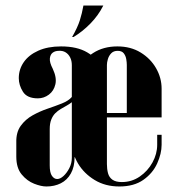

<svg xmlns="http://www.w3.org/2000/svg" viewBox="-20 -669 636 695"><path d="M48 -386Q48 -418 66 -444Q84 -470 118.5 -485.5Q153 -501 201 -501Q259 -501 295.5 -479.5Q332 -458 349 -426Q366 -394 366 -363V-110Q366 -110 346.5 -110.5Q327 -111 302.5 -111Q278 -111 259 -111.5Q240 -112 240 -112V-433Q240 -449 234 -461Q228 -473 217.5 -479.5Q207 -486 193 -485Q180 -485 171 -478.5Q162 -472 160.5 -457.5Q159 -443 171 -420Q186 -388 180.5 -364Q175 -340 157 -326.5Q139 -313 117 -313Q78 -313 63 -337Q48 -361 48 -386ZM240 -318 262 -315V-100H250Q250 -65 236.5 -41Q223 -17 200 -5.5Q177 6 148 6Q129 6 103.5 -4Q78 -14 58.5 -37.5Q39 -61 39 -102V-153Q38 -190 55 -213.5Q72 -237 98 -251.5Q124 -266 152 -275.5Q180 -285 204 -294.5Q228 -304 240 -318ZM240 -299Q231 -292 221 -286.5Q211 -281 200 -274.5Q189 -268 180 -259Q171 -250 165.5 -236Q160 -222 160 -202V-70Q160 -44 168 -32.5Q176 -21 187 -21Q198 -21 210 -32Q222 -43 231 -60.5Q240 -78 240 -98ZM241 -351Q241 -384 260.5 -418.5Q280 -453 317 -477Q354 -501 405 -501Q453 -501 489 -479Q525 -457 545 -422Q565 -387 565 -348V-244H439V-434Q439 -443 437 -455Q435 -467 428 -476Q421 -485 406 -485Q391 -485 382.5 -476Q374 -467 370.5 -455Q367 -443 367 -434V-75Q367 -57 371 -42Q375 -27 387 -18.5Q399 -10 421 -10Q457 -10 486 -30Q515 -50 532 -81Q549 -112 549 -145V-181H565V-145Q565 -113 549 -77.5Q533 -42 499 -18Q465 6 412 6Q361 6 322.5 -17.5Q284 -41 262.5 -77Q241 -113 241 -152ZM291 -244V-260H565V-244ZM246 -535H241Q261 -570 269 -595.5Q277 -621 282 -649H354Q336 -613 307 -583.5Q278 -554 246 -535Z"/></svg>

Font: Emberly Black
Style: Regular
Weight: 900
Designer: Rajesh Rajput
Foundry: Rajesh Rajput
Version: Version 1.000